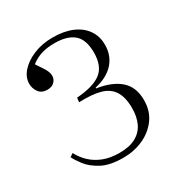

<svg xmlns="http://www.w3.org/2000/svg" viewBox="-121 -929 620 656"><g transform="rotate(-30 188.5 -600.5)"><path d="M181 -362Q128 -362 96.5 -379Q65 -396 48.5 -417.5Q32 -439 25 -454L38 -463Q50 -440 69 -422Q88 -404 115 -393.5Q142 -383 178 -383Q218 -383 243 -397Q268 -411 279.5 -436Q291 -461 291 -494Q291 -537 275.5 -561.5Q260 -586 228 -595Q196 -604 144 -602L146 -619Q213 -624 243 -647.5Q273 -671 273 -724Q273 -775 247.5 -797Q222 -819 171 -819Q144 -819 121.5 -812.5Q99 -806 78 -790Q85 -779 97.5 -760.5Q110 -742 110 -726Q110 -714 100.5 -703.5Q91 -693 72 -693Q50 -693 39 -708Q28 -723 28 -742Q28 -767 47.5 -789Q67 -811 100.5 -825Q134 -839 176 -839Q220 -839 252 -825.5Q284 -812 301.5 -787Q319 -762 319 -728Q319 -686 293 -657Q267 -628 218 -617V-614Q277 -605 308.5 -577Q340 -549 340 -498Q340 -455 317.5 -424.5Q295 -394 259 -378Q223 -362 181 -362Z"/></g></svg>

Font: Literata 60pt ExtraLight
Style: Regular
Weight: 250
Designer: Latin by Veronika Burian and Jose Scaglione. Greek by Irene Vlachou. Cyrillic by Vera Evstafieva.
Foundry: TypeTogether
Version: Version 3.103;gftools[0.9.29]